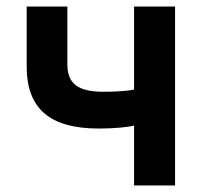

<svg xmlns="http://www.w3.org/2000/svg" viewBox="-20 -570 640 590"><path d="M518 0V-550H392V-295C377 -291 338 -288 298 -288C220 -288 187 -313 187 -372V-550H62V-366C62 -236 133 -175 284 -175C329 -175 372 -179 392 -184V0Z"/></svg>

Font: Tekne LDO
Style: Bold
Weight: 700
Monospace: yes
Designer: Alessio Laiso, Mario Rullo, Paolo Rosset
Foundry: Alessio Laiso
Version: Version 1.000;hotconv 1.0.109;makeotfexe 2.5.65596